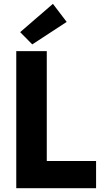

<svg xmlns="http://www.w3.org/2000/svg" viewBox="-20 -988 532 1008"><path d="M65.4 -719.7H225.6V-142.6H484.4V0H65.4ZM85.9 -819.3 257.8 -967.8 330.1 -873 149.4 -754.9Z"/></svg>

Font: Reddit Sans Fudge ExtraBold
Style: Regular
Weight: 800
Designer: Stephen Hutchings
Foundry: Reddit
Version: Version 1.011